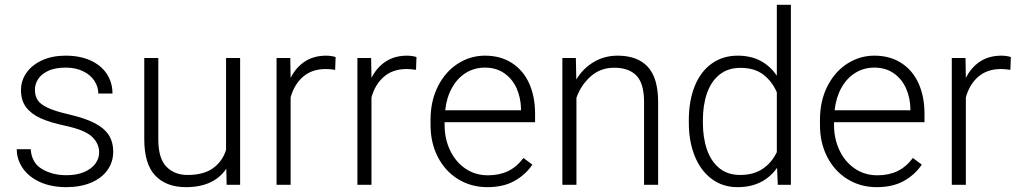

<svg xmlns="http://www.w3.org/2000/svg" viewBox="-20 -770 4247 800"><path d="M67.4 -394.5Q67.4 -434.1 90.3 -466.8Q113.3 -499.5 155.5 -518.8Q197.8 -538.1 253.4 -538.1Q313.5 -538.1 357.7 -517.8Q401.9 -497.6 425.3 -461.7Q448.7 -425.8 448.7 -380.4H389.6Q389.6 -408.2 373.5 -433.1Q357.4 -458 326.4 -473.1Q295.4 -488.3 253.4 -488.3Q210 -488.3 181.4 -475.1Q152.8 -461.9 139.2 -440.9Q125.5 -419.9 125.5 -396.5Q125.5 -371.1 136.5 -353.5Q147.5 -335.9 178.2 -321.3Q209 -306.6 266.6 -293.5Q332 -278.3 372.3 -258.1Q412.6 -237.8 432.1 -208.7Q451.7 -179.7 451.7 -137.7Q451.7 -94.7 427.5 -61Q403.3 -27.3 359.1 -8.8Q314.9 9.8 256.8 9.8Q192.4 9.8 145.5 -12Q98.6 -33.7 74.2 -70.1Q49.8 -106.4 49.8 -148.4H107.9Q111.8 -91.3 155 -65.7Q198.2 -40 256.8 -40Q299.8 -40 330.6 -53.2Q361.3 -66.4 377.2 -87.9Q393.1 -109.4 393.1 -134.8Q393.1 -172.4 362.8 -200.7Q332.5 -229 251.5 -246.1Q189 -259.3 149.2 -277.3Q109.4 -295.4 88.4 -323.7Q67.4 -352.1 67.4 -394.5Z M980.5 -528.3V0H924.3L922.9 -66.9Q870.6 9.8 754.9 9.8Q672.9 9.8 627 -38.3Q581.1 -86.4 581.1 -190.4V-528.3H639.6V-189.5Q639.6 -110.4 673.1 -75.7Q706.5 -41 761.7 -41Q828.1 -41 867.4 -69.1Q906.7 -97.2 921.9 -145.5V-528.3Z M1376.5 -479Q1354 -482.4 1337.4 -482.4Q1280.3 -482.4 1243.2 -450.7Q1206.1 -418.9 1190.9 -364.3V0H1132.3V-528.3H1189.5L1190.9 -445.3Q1212.9 -489.3 1250.2 -513.7Q1287.6 -538.1 1339.4 -538.1Q1349.6 -538.1 1360.8 -536.4Q1372.1 -534.7 1378.4 -532.2Z M1713.4 -479Q1690.9 -482.4 1674.3 -482.4Q1617.2 -482.4 1580.1 -450.7Q1543 -418.9 1527.8 -364.3V0H1469.2V-528.3H1526.4L1527.8 -445.3Q1549.8 -489.3 1587.2 -513.7Q1624.5 -538.1 1676.3 -538.1Q1686.5 -538.1 1697.8 -536.4Q1709 -534.7 1715.3 -532.2Z M1832.5 -260.7V-249.5Q1832.5 -191.4 1855.5 -143.3Q1878.4 -95.2 1919.4 -67.4Q1960.4 -39.6 2013.2 -39.6Q2060.5 -39.6 2096.7 -56.9Q2132.8 -74.2 2161.1 -111.8L2198.2 -84Q2169.4 -41.5 2123.3 -15.9Q2077.1 9.8 2010.7 9.8Q1942.9 9.8 1888.9 -23.4Q1835 -56.6 1804.4 -115.7Q1773.9 -174.8 1773.9 -249.5V-270.5Q1773.9 -349.6 1804.9 -410.6Q1835.9 -471.7 1887.9 -504.9Q1939.9 -538.1 2000.5 -538.1Q2065.9 -538.1 2113.3 -507.3Q2160.6 -476.6 2185.1 -421.9Q2209.5 -367.2 2209.5 -296.4V-260.7ZM1835 -310.5H2150.9V-316.9Q2149.9 -362.8 2132.6 -401.9Q2115.2 -440.9 2081.5 -464.6Q2047.9 -488.3 2000.5 -488.3Q1956.5 -488.3 1921.1 -466.3Q1885.7 -444.3 1863.3 -404.1Q1840.8 -363.8 1835 -310.5Z M2722.2 -344.2V0H2663.6V-344.2Q2663.6 -422.4 2631.8 -455.1Q2600.1 -487.8 2539.1 -487.8Q2481.9 -487.8 2441.4 -451.9Q2400.9 -416 2381.8 -362.8V0H2323.2V-528.3H2379.4L2381.3 -439Q2409.7 -485.4 2454.1 -511.7Q2498.5 -538.1 2553.7 -538.1Q2635.7 -538.1 2679 -491.7Q2722.2 -445.3 2722.2 -344.2Z M3275.4 -750V0H3220.7L3217.8 -70.8Q3190.9 -32.2 3149.7 -11.2Q3108.4 9.8 3052.7 9.8Q2991.7 9.8 2945.8 -24.2Q2899.9 -58.1 2875 -119.1Q2850.1 -180.2 2850.1 -258.8V-269Q2850.1 -350.6 2874.8 -411.4Q2899.4 -472.2 2945.6 -505.1Q2991.7 -538.1 3053.7 -538.1Q3108.4 -538.1 3149.2 -516.4Q3189.9 -494.6 3216.8 -454.6V-750ZM3216.8 -136.2V-385.3Q3197.3 -430.7 3160.6 -459Q3124 -487.3 3064.9 -487.3Q3013.2 -487.3 2978 -459Q2942.9 -430.7 2925.8 -381.6Q2908.7 -332.5 2908.7 -269V-258.8Q2908.7 -195.8 2925.8 -146.5Q2942.9 -97.2 2977.5 -69.1Q3012.2 -41 3064 -41Q3120.1 -41 3158 -66.7Q3195.8 -92.3 3216.8 -136.2Z M3455.1 -260.7V-249.5Q3455.1 -191.4 3478 -143.3Q3501 -95.2 3542 -67.4Q3583 -39.6 3635.7 -39.6Q3683.1 -39.6 3719.2 -56.9Q3755.4 -74.2 3783.7 -111.8L3820.8 -84Q3792 -41.5 3745.8 -15.9Q3699.7 9.8 3633.3 9.8Q3565.4 9.8 3511.5 -23.4Q3457.5 -56.6 3427 -115.7Q3396.5 -174.8 3396.5 -249.5V-270.5Q3396.5 -349.6 3427.5 -410.6Q3458.5 -471.7 3510.5 -504.9Q3562.5 -538.1 3623 -538.1Q3688.5 -538.1 3735.8 -507.3Q3783.2 -476.6 3807.6 -421.9Q3832 -367.2 3832 -296.4V-260.7ZM3457.5 -310.5H3773.4V-316.9Q3772.5 -362.8 3755.1 -401.9Q3737.8 -440.9 3704.1 -464.6Q3670.4 -488.3 3623 -488.3Q3579.1 -488.3 3543.7 -466.3Q3508.3 -444.3 3485.8 -404.1Q3463.4 -363.8 3457.5 -310.5Z M4189.9 -479Q4167.5 -482.4 4150.9 -482.4Q4093.8 -482.4 4056.6 -450.7Q4019.5 -418.9 4004.4 -364.3V0H3945.8V-528.3H4002.9L4004.4 -445.3Q4026.4 -489.3 4063.7 -513.7Q4101.1 -538.1 4152.8 -538.1Q4163.1 -538.1 4174.3 -536.4Q4185.5 -534.7 4191.9 -532.2Z"/></svg>

Font: Heebo Light
Style: Regular
Weight: 300
Designer: Oded Ezer
Foundry: Meir Sadan
Version: Version 2.001; ttfautohint (v1.5.14-ce02) -l 8 -r 50 -G 200 